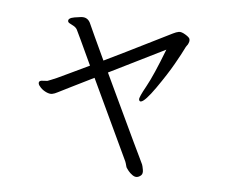

<svg xmlns="http://www.w3.org/2000/svg" viewBox="-53 -761 1106 890"><g transform="rotate(-5 500.0 -316.0)"><path d="M325 -697Q294 -697 294 -682Q294 -676 301 -671Q308 -666 317.5 -658Q327 -650 330.5 -640Q334 -630 377 -468Q311 -450 274 -439.5Q237 -429 219 -424.5Q201 -420 192.5 -418.5Q184 -417 175 -415H173L146 -418Q133 -418 133 -406Q133 -398 142 -385Q151 -372 165 -362.5Q179 -353 190.5 -353Q202 -353 217 -358Q232 -363 280.5 -377Q329 -391 393 -410L501 -12Q503 -3 503.5 6Q504 15 505.5 19Q507 23 513 34Q519 45 529 55Q539 65 549.5 65Q560 65 569.5 58.5Q579 52 579 34Q579 16 577.5 9.5Q576 3 568 -25Q560 -53 547.5 -98Q535 -143 520 -198.5Q505 -254 488.5 -313.5Q472 -373 457 -429L736 -511Q668 -398 629 -350Q590 -302 590 -292Q590 -282 598 -282Q617 -282 675 -340Q733 -398 770 -443Q807 -488 817.5 -503Q828 -518 832.5 -521.5Q837 -525 839.5 -529Q842 -533 844.5 -537.5Q847 -542 847 -550Q847 -558 830 -573Q813 -588 801 -588Q789 -588 772.5 -583Q756 -578 679.5 -555.5Q603 -533 549 -517Q495 -501 441 -486Q423 -554 410 -602Q397 -650 395 -660Q388 -694 355 -696Z"/></g></svg>

Font: LXGW WenKai Mono TC
Style: Regular
Weight: 400
Designer: LXGW / Fontworks Inc.
Foundry: LXGW / Fontworks Inc.
Version: Version 1.330